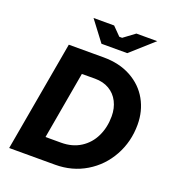

<svg xmlns="http://www.w3.org/2000/svg" viewBox="-158 -1022 1038 1144"><g transform="rotate(20 361.0 -450.0)"><path d="M154 -700H375.2Q475.2 -700 549.4 -659.2Q623.6 -618.4 662.9 -548.3Q702.2 -478.2 702.2 -391.8Q702.2 -284.2 652.8 -194.3Q603.4 -104.4 516.6 -52.2Q429.8 0 321.8 0H30.6ZM179.2 -135.6 310.4 -135.6Q381.4 -135.6 433.5 -168.8Q485.6 -202 512.8 -259.1Q540 -316.2 540 -386Q540 -437 519.5 -477.5Q499 -518 460.7 -540.6Q422.4 -563.2 369.6 -563.2L254 -562.6L293 -598.6L206.2 -104.4ZM238 -900H368.6L420.6 -847.2H438.6L509.8 -900H642L498.6 -771.8H335Z"/></g></svg>

Font: Fixel Italic Variable 20240409 Display Thin
Style: Italic
Weight: 100
Italic angle: -10°
Designer: AlfaBravo + MacPaw
Foundry: Kyrylo Tkachov, Marchela Mozhyna, Serhii Makarenko, Maria Weinstein, Zakhar Kryvoshyya
Version: Version 1.211;Glyphs 3.2 (3225)